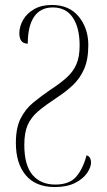

<svg xmlns="http://www.w3.org/2000/svg" viewBox="-20 -744 430 774"><path d="M201 10Q124 10 84 -37.5Q44 -85 44 -168Q44 -228 63 -266Q82 -304 113.5 -330Q145 -356 183 -382Q223 -408 249 -431.5Q275 -455 288 -485Q301 -515 301 -561Q301 -632 273.5 -673Q246 -714 193 -714Q143 -714 117.5 -676.5Q92 -639 92 -568Q58 -568 58 -610Q58 -637 73 -663.5Q88 -690 117.5 -707Q147 -724 189 -724Q259 -724 297.5 -677Q336 -630 336 -562Q336 -504 319 -465.5Q302 -427 273 -400Q244 -373 207 -349Q163 -320 134.5 -296Q106 -272 92 -241Q78 -210 78 -160Q78 -78 111 -39Q144 0 203 0Q259 0 286.5 -31Q314 -62 329 -118Q340 -114 343.5 -106Q347 -98 347 -89Q347 -70 331 -46.5Q315 -23 282.5 -6.5Q250 10 201 10Z"/></svg>

Font: Noto Serif Display ExtraCondensed ExtraLight
Style: Regular
Weight: 200
Width: 2
Designer: Monotype Design Team
Foundry: Monotype Imaging Inc.
Version: Version 2.009